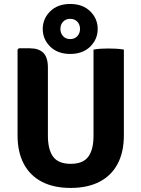

<svg xmlns="http://www.w3.org/2000/svg" viewBox="-20 -933 712 968"><path d="M604.5 -250.5Q604.5 -166 573 -106.8Q541.5 -47.5 481.5 -16.5Q421.5 14.5 336 14.5Q251 14.5 191.2 -16.5Q131.5 -47.5 100 -106.8Q68.5 -166 68.5 -250.5V-682.5L75 -689.5H131Q175.5 -689.5 198.5 -666.5Q221.5 -643.5 221.5 -592.5V-249Q221.5 -178.5 248 -142.8Q274.5 -107 336.5 -107Q398.5 -107 425 -142.8Q451.5 -178.5 451.5 -249V-683Q470.5 -686.5 490.5 -687.5Q510.5 -688.5 526 -688.5Q540.5 -688.5 563.2 -687.5Q586 -686.5 604.5 -683ZM195.5 -787Q195.5 -839 233.2 -876Q271 -913 334 -913Q397 -913 434.8 -876Q472.5 -839 472.5 -787Q472.5 -735 434.8 -698Q397 -661 334 -661Q271 -661 233.2 -698Q195.5 -735 195.5 -787ZM284.5 -787Q284.5 -765.5 298 -750.8Q311.5 -736 334 -736Q356.5 -736 370 -750.8Q383.5 -765.5 383.5 -787Q383.5 -809 370 -823.5Q356.5 -838 334 -838Q311.5 -838 298 -823.5Q284.5 -809 284.5 -787Z"/></svg>

Font: Signika Negative Light
Style: Bold
Weight: 700
Version: Version 2.001